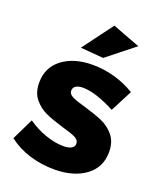

<svg xmlns="http://www.w3.org/2000/svg" viewBox="-143 -861 803 959"><g transform="rotate(20 258.5 -381.0)"><path d="M257 -425Q234 -425 220 -416.5Q206 -408 206 -391Q206 -373 228 -362Q250 -351 298 -338Q356 -321 394.5 -304.5Q433 -288 461 -254.5Q489 -221 489 -167Q489 -85 425.5 -38.5Q362 8 260 8Q191 8 128 -11.5Q65 -31 16 -69L72 -184Q118 -152 168.5 -134.5Q219 -117 264 -117Q290 -117 305.5 -125.5Q321 -134 321 -150Q321 -170 298.5 -181Q276 -192 228 -205Q171 -222 134 -238.5Q97 -255 69.5 -288Q42 -321 42 -374Q42 -456 104 -502.5Q166 -549 264 -549Q323 -549 380.5 -533Q438 -517 489 -486L429 -370Q324 -425 257 -425ZM298 -770 445 -714 300 -599 178 -609Z"/></g></svg>

Font: Montserrat V1
Style: Bold
Weight: 700
Designer: Julieta Ulanovsky
Foundry: Julieta Ulanovsky
Version: Version 6.001